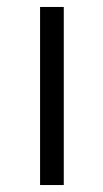

<svg xmlns="http://www.w3.org/2000/svg" viewBox="-20 -531 297 551"><path d="M95 0V-511H163V0Z"/></svg>

Font: Chivo Medium ExtraLight
Style: Regular
Weight: 250
Version: Version 2.002